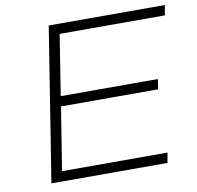

<svg xmlns="http://www.w3.org/2000/svg" viewBox="-79 -786 891 868"><g transform="rotate(-10 366.5 -352.5)"><path d="M88 0 200 -705H733L725 -659H242L198 -381H644L637 -335H191L145 -46H629L621 0Z"/></g></svg>

Font: Nunito Sans 10pt Expanded ExtraLight
Style: Italic
Weight: 250
Width: 7
Italic angle: -9°
Designer: Vernon Adams
Foundry: Vernon Adams
Version: Version 3.101;gftools[0.9.27]